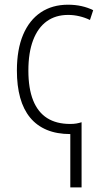

<svg xmlns="http://www.w3.org/2000/svg" viewBox="-20 -561 443 816"><path d="M269 -541Q299.8 -541 326.9 -534.9Q354 -528.8 376 -517.6L362.3 -476.1Q341.3 -486.3 317.6 -491.9Q293.9 -497.6 269.5 -497.6Q216.3 -497.6 178.7 -470.5Q141.1 -443.4 120.8 -390.4Q100.6 -337.4 100.6 -261.2Q100.6 -185.1 120.8 -134.5Q141.1 -84 180.4 -59.1Q219.7 -34.2 278.3 -34.2Q293 -34.2 304.4 -36.1Q315.9 -38.1 326.7 -41.5V235.4H278.8V8.8Q221.7 8.8 179 -9Q136.2 -26.9 107.9 -61.3Q79.6 -95.7 65.7 -146Q51.8 -196.3 51.8 -261.2Q51.8 -350.6 78.1 -413.1Q104.5 -475.6 153.3 -508.3Q202.1 -541 269 -541Z"/></svg>

Font: Open Sans SemiCondensed Light
Style: Regular
Weight: 300
Width: 4
Designer: Monotype Design Team
Foundry: Monotype Imaging Inc.
Version: Version 3.000